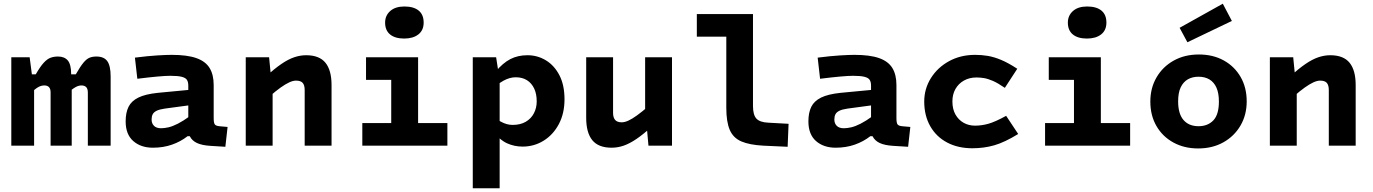

<svg xmlns="http://www.w3.org/2000/svg" viewBox="-20 -786 7408 1036"><path d="M140 -477 152 -385H173Q197 -427 216 -447.5Q235 -468 253 -474.5Q271 -481 293 -481Q328 -481 346 -459.5Q364 -438 364 -385H389Q413 -427 430 -447.5Q447 -468 463 -474.5Q479 -481 500 -481Q541 -481 559 -456Q577 -431 577 -373V0H454V-286Q454 -307 445 -316Q436 -325 419 -325Q413 -325 405 -323Q397 -321 388 -316Q379 -311 367 -302V0H253V-288Q253 -325 219 -325Q212 -325 203.5 -323Q195 -321 185.5 -315.5Q176 -310 164 -300V0H41V-477Z M849 -94Q867 -94 889 -99Q911 -104 939.5 -118.5Q968 -133 1004 -159V-51H992Q955 -22 908 -5.5Q861 11 805 11Q740 11 699 -25Q658 -61 658 -131Q658 -178 673.5 -209.5Q689 -241 726.5 -259.5Q764 -278 831 -285L1010 -302V-219L869 -200Q841 -196 825.5 -188.5Q810 -181 804 -169.5Q798 -158 798 -141Q798 -120 811 -107Q824 -94 849 -94ZM1133 -149Q1133 -124 1138.5 -115.5Q1144 -107 1163 -105L1208 -101L1196 6L1115 1Q1069 -2 1042.5 -14.5Q1016 -27 1004 -51L996 -90V-324Q996 -343 989 -354.5Q982 -366 961 -371.5Q940 -377 899 -377Q875 -377 830 -373Q785 -369 721 -361L708 -475Q779 -484 828.5 -487Q878 -490 906 -490Q990 -490 1039.5 -472.5Q1089 -455 1111 -419Q1133 -383 1133 -327Z M1432 -477 1446 -333H1451V0H1306V-477ZM1435 -266 1415 -374Q1462 -416 1498.5 -441Q1535 -466 1567.5 -477Q1600 -488 1632 -488Q1703 -488 1736 -447.5Q1769 -407 1769 -327V0H1624V-300Q1624 -326 1613.5 -338.5Q1603 -351 1577 -351Q1561 -351 1540.5 -341.5Q1520 -332 1494 -313.5Q1468 -295 1435 -266Z M2091 -477H2236V0H2091ZM1955 -477H2168V-355H1955ZM1935 -122H2394V0H1935ZM2161 -578Q2112 -578 2085 -600Q2058 -622 2058 -664Q2058 -702 2085.5 -726.5Q2113 -751 2162 -751Q2212 -751 2239 -729Q2266 -707 2266 -664Q2266 -622.7 2237.5 -600.3Q2209 -578 2161 -578Z M2531 230V-477H2657L2671 -387L2676 -386V230ZM2826 -488Q2880 -488 2925.5 -460.5Q2971 -433 2998.5 -380Q3026 -327 3026 -250Q3026 -174 2995.5 -116.5Q2965 -59 2913.5 -27Q2862 5 2800 5Q2755 5 2715.5 -13Q2676 -31 2631 -86L2640 -158Q2663 -140 2681.5 -130Q2700 -120 2715.5 -116Q2731 -112 2746 -112Q2788 -112 2817 -129Q2846 -146 2861 -175Q2876 -204 2876 -239Q2876 -280 2862 -309Q2848 -338 2823 -353.5Q2798 -369 2763 -369Q2746 -369 2730 -364.5Q2714 -360 2696.5 -350.5Q2679 -341 2659 -325L2654 -399Q2693 -446 2733.5 -467Q2774 -488 2826 -488Z M3606 0H3479L3466 -144H3461V-477H3606ZM3477 -211 3497 -103Q3451 -61 3414 -36Q3377 -11 3345 0Q3313 11 3280 11Q3209 11 3176 -29.5Q3143 -70 3143 -150V-477H3288V-177Q3288 -152 3299 -139Q3310 -126 3335 -126Q3351 -126 3371.5 -135.5Q3392 -145 3418 -164Q3444 -183 3477 -211Z M3740 -710H3966V-588H3740ZM3899 -204V-710H4043V-214Q4043 -166 4061.5 -146Q4080 -126 4126 -124L4235 -118L4230 6L4099 0Q4024 -4 3980 -23Q3936 -42 3917.5 -85.5Q3899 -129 3899 -204Z M4533 -94Q4551 -94 4573 -99Q4595 -104 4623.5 -118.5Q4652 -133 4688 -159V-51H4676Q4639 -22 4592 -5.5Q4545 11 4489 11Q4424 11 4383 -25Q4342 -61 4342 -131Q4342 -178 4357.5 -209.5Q4373 -241 4410.5 -259.5Q4448 -278 4515 -285L4694 -302V-219L4553 -200Q4525 -196 4509.5 -188.5Q4494 -181 4488 -169.5Q4482 -158 4482 -141Q4482 -120 4495 -107Q4508 -94 4533 -94ZM4817 -149Q4817 -124 4822.5 -115.5Q4828 -107 4847 -105L4892 -101L4880 6L4799 1Q4753 -2 4726.5 -14.5Q4700 -27 4688 -51L4680 -90V-324Q4680 -343 4673 -354.5Q4666 -366 4645 -371.5Q4624 -377 4583 -377Q4559 -377 4514 -373Q4469 -369 4405 -361L4392 -475Q4463 -484 4512.5 -487Q4562 -490 4590 -490Q4674 -490 4723.5 -472.5Q4773 -455 4795 -419Q4817 -383 4817 -327Z M5249 -368Q5211 -368 5181.5 -351.5Q5152 -335 5135.5 -306Q5119 -277 5119 -239Q5119 -197 5135.5 -168Q5152 -139 5179.5 -123.5Q5207 -108 5241 -108Q5276 -108 5312.5 -118Q5349 -128 5409 -161L5474 -63Q5401 -18 5345 -2Q5289 14 5227 14Q5149 14 5090.5 -17Q5032 -48 4999.5 -105Q4967 -162 4967 -238Q4967 -307 5003 -364.5Q5039 -422 5101 -456Q5163 -490 5242 -490Q5276 -490 5309.5 -484.5Q5343 -479 5381.5 -463Q5420 -447 5469 -415L5402 -312Q5364 -338 5337.5 -349.5Q5311 -361 5290 -364.5Q5269 -368 5249 -368Z M5775 -477H5920V0H5775ZM5639 -477H5852V-355H5639ZM5619 -122H6078V0H5619ZM5845 -578Q5796 -578 5769 -600Q5742 -622 5742 -664Q5742 -702 5769.5 -726.5Q5797 -751 5846 -751Q5896 -751 5923 -729Q5950 -707 5950 -664Q5950 -622.7 5921.5 -600.3Q5893 -578 5845 -578Z M6445 15Q6370 15 6311.5 -17Q6253 -49 6220 -106Q6187 -163 6187 -238Q6187 -311 6220.5 -368.5Q6254 -426 6313 -459Q6372 -492 6449 -492Q6525 -492 6583 -460Q6641 -428 6674 -371Q6707 -314 6707 -239Q6707 -166 6673.5 -108.5Q6640 -51 6581 -18Q6522 15 6445 15ZM6447 -105Q6497 -105 6527 -136.5Q6557 -168 6557 -238Q6557 -283 6544 -312.5Q6531 -342 6506.5 -357Q6482 -372 6447 -372Q6414 -372 6389.5 -358Q6365 -344 6351 -315Q6337 -286 6337 -239Q6337 -172 6366 -138.5Q6395 -105 6447 -105ZM6345 -636 6578 -766 6627 -673 6387 -558Z M6958 -477 6972 -333H6977V0H6832V-477ZM6961 -266 6941 -374Q6988 -416 7024.5 -441Q7061 -466 7093.5 -477Q7126 -488 7158 -488Q7229 -488 7262 -447.5Q7295 -407 7295 -327V0H7150V-300Q7150 -326 7139.5 -338.5Q7129 -351 7103 -351Q7087 -351 7066.5 -341.5Q7046 -332 7020 -313.5Q6994 -295 6961 -266Z"/></svg>

Font: Intel One Mono Light
Style: Regular
Weight: 300
Monospace: yes
Designer: Fred Shallcrass
Foundry: Frere-Jones Type LLC
Version: Version 1.004